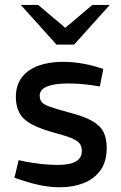

<svg xmlns="http://www.w3.org/2000/svg" viewBox="-20 -766 501 793"><path d="M226.9 7.5Q190.3 7.5 152.1 0.1Q113.9 -7.2 74.2 -20.4L39.6 -31.7L57.1 -104.5L88.6 -97.8Q122 -91.6 155.3 -88.2Q188.7 -84.8 219.6 -84.8Q268.1 -84.8 293 -99Q318 -113.2 318 -141.7Q318 -158.5 311.3 -169.9Q304.6 -181.3 283.4 -191.8Q262.2 -202.3 217.2 -214.1Q150.9 -231.8 113.4 -251.5Q75.9 -271.2 60.7 -298.7Q45.4 -326.2 45.4 -367.1Q46.2 -415.6 70.9 -447.4Q95.7 -479.2 139.3 -494.9Q182.8 -510.6 239.2 -510.6Q275.4 -510.6 312.5 -504.8Q349.7 -499 383.6 -488.5L406.6 -481L392.3 -408.9L371.8 -412.2Q338.7 -417.5 311.2 -419.4Q283.7 -421.3 260.4 -421.3Q205.2 -421.3 174.6 -408.8Q144 -396.3 144 -371.3Q144 -354.2 152.5 -344.2Q160.9 -334.1 186.9 -324.8Q212.9 -315.4 264.9 -301.6Q327.2 -285.6 360.8 -266.4Q394.4 -247.2 407.6 -220.6Q420.7 -193.9 420.7 -155Q420.7 -98.8 395.1 -62.9Q369.5 -27 325.6 -9.8Q281.7 7.5 226.9 7.5ZM213.2 -581.9 233.4 -637.4 361.4 -745.5H433.3L286.2 -581.9ZM213.2 -581.9 66 -745.5H137.9L265.9 -637.4L286.2 -581.9Z"/></svg>

Font: REM Medium
Style: Regular
Weight: 500
Designer: Octavio Pardo
Foundry: Ashler Design
Version: Version 1.005;gftools[0.9.28]